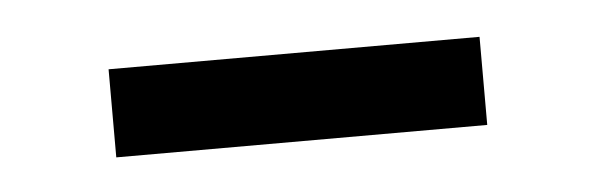

<svg xmlns="http://www.w3.org/2000/svg" viewBox="-24 -419 441 142"><g transform="rotate(-5 196.5 -347.5)"><path d="M58.6 -379.9H334V-314.5H58.6Z"/></g></svg>

Font: DINish
Style: Regular
Weight: 400
Designer: Bert Driehuis
Foundry: Playbeing
Version: Version 3.008; git-95204e4c-release